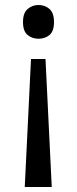

<svg xmlns="http://www.w3.org/2000/svg" viewBox="-20 -566 309 768"><path d="M196 -478Q196 -441 178 -426Q160 -411 134 -411Q109 -411 90.5 -426Q72 -441 72 -478Q72 -514 90.5 -530Q109 -546 134 -546Q160 -546 178 -530Q196 -514 196 -478ZM104 -330H162L187 182H79Z"/></svg>

Font: Noto Sans Linear A
Style: Regular
Weight: 400
Designer: Monotype Design Team
Foundry: Monotype Imaging Inc.
Version: Version 2.002; ttfautohint (v1.8.4.7-5d5b)